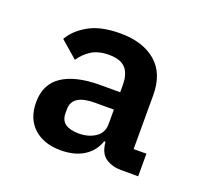

<svg xmlns="http://www.w3.org/2000/svg" viewBox="-77 -793 587 551"><g transform="rotate(20 217.0 -517.0)"><path d="M392 -336H339Q313 -336 293 -349Q273 -362 270 -397H266Q255 -365 227 -347.5Q199 -330 157 -330Q105 -330 74.5 -358Q44 -386 44 -436Q44 -491 84.5 -518Q125 -545 201 -545H261V-566Q261 -601 245.5 -618Q230 -635 195 -635Q162 -635 141 -621.5Q120 -608 107 -588L55 -633Q72 -663 108.5 -683.5Q145 -704 204 -704Q273 -704 313 -670Q353 -636 353 -570V-405H392ZM203 -492Q134 -492 134 -447V-435Q134 -413 148.5 -403Q163 -393 189 -393Q219 -393 240 -407Q261 -421 261 -448V-492Z"/></g></svg>

Font: IBM Plex Sans Thai Looped SemiBold
Style: Regular
Weight: 600
Designer: Mike Abbink, Paul van der Laan, Pieter van Rosmalen, Ben Mitchell, Mark Frömberg
Foundry: Bold Monday
Version: Version 1.1